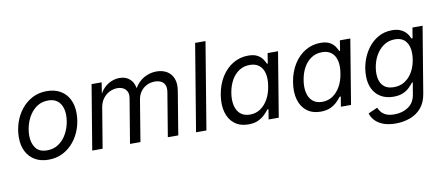

<svg xmlns="http://www.w3.org/2000/svg" viewBox="-78 -1049 3670 1584"><g transform="rotate(-10 1756.5 -257.0)"><path d="M253.9 11.7Q188.5 11.7 141.4 -15.9Q94.2 -43.5 68.8 -93.3Q43.5 -143.1 43.5 -210Q43.5 -274.4 63.7 -335Q84 -395.5 122.1 -443.6Q160.2 -491.7 214.1 -520Q268.1 -548.3 335.9 -548.3Q401.4 -548.3 449 -521Q496.6 -493.7 522 -443.6Q547.4 -393.6 547.4 -326.2Q547.4 -260.7 526.9 -200.2Q506.3 -139.6 467.8 -91.8Q429.2 -43.9 375.2 -16.1Q321.3 11.7 253.9 11.7ZM255.9 -66.4Q306.2 -66.4 344.2 -89.6Q382.3 -112.8 408 -150.6Q433.6 -188.5 446.8 -234.1Q460 -279.8 460 -324.7Q460 -366.7 446.5 -399.4Q433.1 -432.1 405.3 -451.2Q377.4 -470.2 333.5 -470.2Q284.2 -470.2 246.3 -447.3Q208.5 -424.3 182.6 -386Q156.7 -347.7 143.6 -301.8Q130.4 -255.9 130.4 -210.4Q130.4 -148.4 160.4 -107.4Q190.4 -66.4 255.9 -66.4Z M621.1 0 710.9 -541H795.4L776.4 -421.4L768.6 -423.8Q787.6 -467.8 815.9 -495.6Q844.2 -523.4 877.7 -537.1Q911.1 -550.8 944.8 -550.8Q986.8 -550.8 1015.1 -533Q1043.5 -515.1 1058.1 -485.1Q1072.8 -455.1 1073.7 -418L1062 -423.3Q1078.6 -462.4 1107.9 -491Q1137.2 -519.5 1175.5 -535.2Q1213.9 -550.8 1255.9 -550.8Q1304.7 -550.8 1341.3 -529.5Q1377.9 -508.3 1395 -466.1Q1412.1 -423.8 1401.4 -360.4L1341.8 0H1254.4L1314.9 -364.3Q1321.8 -403.8 1310.8 -427.5Q1299.8 -451.2 1277.6 -461.2Q1255.4 -471.2 1228 -471.2Q1189 -471.2 1158.2 -454.8Q1127.4 -438.5 1107.9 -410.9Q1088.4 -383.3 1082.5 -348.6L1024.9 0H937.5L999.5 -372.6Q1007.3 -418.9 982.4 -445.1Q957.5 -471.2 914.1 -471.2Q880.9 -471.2 848.9 -455.8Q816.9 -440.4 793.9 -409.9Q771 -379.4 763.7 -335.4L708 0Z M1698.2 -727.5 1577.6 0H1490.7L1611.3 -727.5Z M1928.7 11.2Q1860.8 11.2 1814.7 -23.4Q1768.6 -58.1 1750 -121.3Q1731.4 -184.6 1745.1 -269.5Q1759.8 -355.5 1799.3 -417.7Q1838.9 -480 1896.7 -514.2Q1954.6 -548.3 2022.5 -548.3Q2071.8 -548.3 2100.3 -532.2Q2128.9 -516.1 2143.3 -494.4Q2157.7 -472.7 2165.5 -455.1H2171.9L2185.5 -541H2272.9L2183.6 0H2098.6L2112.3 -83.5H2103.5Q2089.4 -64.9 2067.1 -42.7Q2044.9 -20.5 2011.2 -4.6Q1977.5 11.2 1928.7 11.2ZM1955.6 -66.4Q2004.9 -66.4 2043.5 -92.5Q2082 -118.7 2107.7 -164.6Q2133.3 -210.4 2142.6 -270.5Q2152.8 -330.6 2142.6 -375.5Q2132.3 -420.4 2102.1 -445.3Q2071.8 -470.2 2022.5 -470.2Q1971.7 -470.2 1932.4 -444.1Q1893.1 -418 1868.2 -372.8Q1843.3 -327.6 1834 -270.5Q1824.2 -212.4 1834.5 -166Q1844.7 -119.6 1875 -93Q1905.3 -66.4 1955.6 -66.4Z M2534.2 11.2Q2466.3 11.2 2420.2 -23.4Q2374 -58.1 2355.5 -121.3Q2336.9 -184.6 2350.6 -269.5Q2365.2 -355.5 2404.8 -417.7Q2444.3 -480 2502.2 -514.2Q2560.1 -548.3 2627.9 -548.3Q2677.2 -548.3 2705.8 -532.2Q2734.4 -516.1 2748.8 -494.4Q2763.2 -472.7 2771 -455.1H2777.3L2791 -541H2878.4L2789.1 0H2704.1L2717.8 -83.5H2709Q2694.8 -64.9 2672.6 -42.7Q2650.4 -20.5 2616.7 -4.6Q2583 11.2 2534.2 11.2ZM2561 -66.4Q2610.4 -66.4 2648.9 -92.5Q2687.5 -118.7 2713.1 -164.6Q2738.8 -210.4 2748 -270.5Q2758.3 -330.6 2748 -375.5Q2737.8 -420.4 2707.5 -445.3Q2677.2 -470.2 2627.9 -470.2Q2577.1 -470.2 2537.8 -444.1Q2498.5 -418 2473.6 -372.8Q2448.7 -327.6 2439.5 -270.5Q2429.7 -212.4 2439.9 -166Q2450.2 -119.6 2480.5 -93Q2510.7 -66.4 2561 -66.4Z M3127.9 214.8Q3065.4 214.8 3022.7 198.2Q2980 181.6 2954.6 154.1Q2929.2 126.5 2919.9 94.2L2997.1 60.1Q3004.4 76.7 3018.1 95Q3031.7 113.3 3058.1 126Q3084.5 138.7 3129.9 138.7Q3197.3 138.7 3246.3 105Q3295.4 71.3 3306.2 4.9L3323.2 -96.2L3316.4 -94.7Q3302.2 -76.2 3281.2 -55.4Q3260.3 -34.7 3227.8 -20.3Q3195.3 -5.9 3147.5 -5.9Q3088.9 -5.9 3045.2 -30.3Q3001.5 -54.7 2976.8 -101.1Q2952.1 -147.5 2952.1 -213.4Q2952.1 -275.9 2971.2 -335.2Q2990.2 -394.5 3026.1 -442.6Q3062 -490.7 3113 -519.5Q3164.1 -548.3 3228 -548.3Q3266.1 -548.3 3292 -538.3Q3317.9 -528.3 3334.5 -513.2Q3351.1 -498 3360.8 -481.7Q3370.6 -465.3 3376 -452.6L3384.8 -454.6L3398.9 -541H3483.9L3391.6 14.6Q3379.4 85.9 3341.3 129.9Q3303.2 173.8 3247.6 194.3Q3191.9 214.8 3127.9 214.8ZM3163.1 -83Q3212.9 -83 3249.8 -105Q3286.6 -127 3311 -163.1Q3335.4 -199.2 3347.4 -243.4Q3359.4 -287.6 3359.4 -332.5Q3359.4 -395.5 3329.1 -432.9Q3298.8 -470.2 3238.3 -470.2Q3190.9 -470.2 3154.1 -448.2Q3117.2 -426.3 3091.6 -389.6Q3065.9 -353 3052.7 -308.1Q3039.6 -263.2 3039.6 -217.8Q3039.6 -155.8 3070.8 -119.4Q3102.1 -83 3163.1 -83Z"/></g></svg>

Font: Inter 17pt
Style: Italic
Weight: 400
Italic angle: -9.3988°
Version: Version 4.001;git-66647c0bb